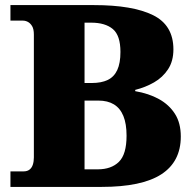

<svg xmlns="http://www.w3.org/2000/svg" viewBox="-20 -734 760 754"><path d="M21 0V-61H73Q87 -61 96 -68Q105 -75 109 -87.5Q113 -100 113 -116V-598Q113 -620 106 -631.5Q99 -643 89.5 -648Q80 -653 70 -653H21V-714H349Q501 -714 581 -674.5Q661 -635 661 -540Q661 -494 640 -462Q619 -430 585 -410.5Q551 -391 511 -381V-376Q564 -367 604 -345Q644 -323 667 -287Q690 -251 690 -198Q690 -99 613.5 -49.5Q537 0 379 0ZM364 -69Q417 -69 447 -98.5Q477 -128 477 -201Q477 -248 464.5 -278.5Q452 -309 427.5 -324Q403 -339 366 -339H312V-69ZM340 -408Q378 -408 403 -420Q428 -432 440.5 -459Q453 -486 453 -530Q453 -595 423 -620Q393 -645 338 -645H312V-408Z"/></svg>

Font: Noto Serif Hebrew Black
Style: Regular
Weight: 900
Version: Version 2.003